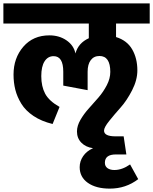

<svg xmlns="http://www.w3.org/2000/svg" viewBox="-40 -715 905 1135"><path d="M845 -576H646V-496Q711 -476 741.5 -423Q772 -370 772 -299Q772 -242 741 -181.5Q710 -121 673.5 -80Q637 -39 606 -0.5Q575 38 575 57Q575 91 643 91H691L707 198H645Q580 198 580 247Q580 268 595.5 279Q611 290 636 290Q682 290 729 257L777 344Q704 400 609 400Q528 400 479.5 366Q431 332 431 273Q431 238 451.5 208Q472 178 510 161Q467 155 441 128.5Q415 102 415 62Q415 29 435.5 -6.5Q456 -42 485 -74Q514 -106 542.5 -139Q571 -172 591.5 -211.5Q612 -251 612 -290Q612 -384 548 -384Q515 -384 496.5 -359.5Q478 -335 478 -291V-182L334 -209V-291Q334 -383 277 -383Q243 -383 223.5 -352.5Q204 -322 204 -265Q204 -204 227 -161Q250 -118 312 -83L271 18Q205 2 158 -29.5Q111 -61 86 -102Q61 -143 50.5 -185Q40 -227 40 -274Q40 -372 98 -439Q156 -506 252 -506Q310 -506 353 -476.5Q396 -447 406 -399Q423 -461 485 -489V-576H-20V-695H845Z"/></svg>

Font: FiraGO ExtraBold
Style: Regular
Weight: 800
Designer: bBox Type
Foundry: bBox Type GmbH
Version: Version 1.001;PS 001.001;hotconv 1.0.88;makeotf.lib2.5.64775